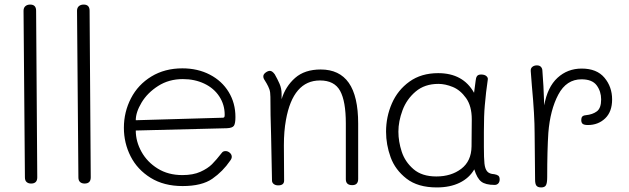

<svg xmlns="http://www.w3.org/2000/svg" viewBox="-20 -812 2753 840"><path d="M89 -36 83 -765Q83 -778 91 -785Q99 -792 112 -792Q138 -792 138 -765L143 -36Q143 -9 116 -9Q104 -9 96.5 -15.5Q89 -22 89 -36Z M323 -36 317 -765Q317 -778 325 -785Q333 -792 346 -792Q372 -792 372 -765L377 -36Q377 -9 350 -9Q338 -9 330.5 -15.5Q323 -22 323 -36Z M522 -253Q522 -322 553 -382Q584 -442 642.5 -477.5Q701 -513 778 -513Q845 -513 898 -485.5Q951 -458 980.5 -409.5Q1010 -361 1010 -300Q1010 -272 1003.5 -262Q997 -252 972 -251L574 -241Q574 -193 599 -148Q624 -103 670 -74.5Q716 -46 778 -46Q825 -46 857 -60.5Q889 -75 907.5 -93.5Q926 -112 951 -144Q956 -151 967 -151Q977 -151 985.5 -143.5Q994 -136 994 -126Q994 -118 987 -109Q955 -62 909 -30Q863 2 779 2Q697 2 639 -34Q581 -70 551.5 -128Q522 -186 522 -253ZM955 -297Q960 -297 961.5 -300Q963 -303 963 -310Q963 -354 939.5 -390Q916 -426 874 -446Q832 -466 780 -466Q719 -466 672 -436Q625 -406 599.5 -363.5Q574 -321 574 -286Z M1547 -271V-29Q1547 -2 1521 -2Q1493 -2 1493 -28V-272Q1493 -369 1468 -414.5Q1443 -460 1380 -460Q1262 -460 1231 -287Q1222 -238 1222 -176L1223 -22Q1223 -1 1197 -1Q1185 -1 1177.5 -7Q1170 -13 1170 -22Q1168 -154 1166 -221Q1163 -310 1163 -388Q1163 -409 1158.5 -421.5Q1154 -434 1146.5 -447Q1139 -460 1135 -466Q1132 -471 1132 -478Q1132 -487 1142 -494.5Q1152 -502 1161 -502Q1171 -502 1182 -487Q1194 -466 1203 -445.5Q1212 -425 1212 -401V-378Q1229 -434 1271 -471Q1313 -508 1383 -508Q1465 -508 1506 -449.5Q1547 -391 1547 -271Z M2166 -27Q2166 -16 2160 -9.5Q2154 -3 2144 -3Q2104 -3 2085.5 -17.5Q2067 -32 2055 -71Q2033 -33 1991 -12.5Q1949 8 1891 8Q1808 8 1758.5 -30.5Q1709 -69 1689 -124Q1669 -179 1669 -236Q1669 -301 1694.5 -359.5Q1720 -418 1771.5 -455Q1823 -492 1897 -492Q2006 -492 2054 -406L2061 -459Q2062 -472 2067 -479Q2072 -486 2085 -486Q2100 -486 2108 -479Q2116 -472 2114 -463Q2106 -410 2101 -351Q2097 -308 2097 -235V-170Q2097 -120 2099.5 -96.5Q2102 -73 2111.5 -62Q2121 -51 2142 -50Q2154 -48 2160 -43.5Q2166 -39 2166 -27ZM2044 -290Q2044 -348 2019 -383Q1994 -418 1961 -431.5Q1928 -445 1898 -445Q1838 -445 1798.5 -411.5Q1759 -378 1741 -329.5Q1723 -281 1723 -236Q1723 -193 1737.5 -148.5Q1752 -104 1789 -72Q1826 -40 1889 -40Q1954 -40 1998 -73.5Q2042 -107 2043 -171Q2044 -220 2044 -290Z M2658 -377Q2658 -323 2627.5 -294Q2597 -265 2552 -265Q2536 -265 2529.5 -270Q2523 -275 2523 -287Q2523 -297 2527.5 -302Q2532 -307 2543 -308Q2573 -311 2591.5 -325Q2610 -339 2610 -377Q2610 -412 2590.5 -438.5Q2571 -465 2524 -465Q2458 -465 2422.5 -398Q2387 -331 2379 -231Q2374 -155 2374 -37Q2374 -11 2368.5 -1.5Q2363 8 2348 8Q2333 8 2327 0.5Q2321 -7 2321 -26L2319 -228Q2319 -308 2307 -436L2302 -501Q2301 -513 2309 -519.5Q2317 -526 2329 -526Q2341 -526 2347 -519Q2353 -512 2353 -502Q2358 -444 2361 -351Q2375 -431 2419 -471.5Q2463 -512 2525 -512Q2591 -512 2624.5 -472Q2658 -432 2658 -377Z"/></svg>

Font: Mali Light
Style: Regular
Weight: 300
Designer: Kitiyaporn Chalermlarp | Katatrad Aksorn Co.,Ltd.
Foundry: Cadson Demak Co.,Ltd.
Version: Version 1.000; ttfautohint (v1.6)